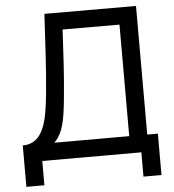

<svg xmlns="http://www.w3.org/2000/svg" viewBox="-57 -772 856 945"><g transform="rotate(-5 371.0 -300.0)"><path d="M35 -84.5V120H124V0H613.5V120H702.5V-84.5H650V-720L197.5 -720.5C188.5 -565.5 184 -454.5 171 -325C158.5 -202 140.5 -84.5 35 -84.5ZM191 -84.5C236 -129.5 246.5 -190.5 257.5 -303C269.5 -423.5 273.5 -520 280 -636L561 -635.5V-84.5Z"/></g></svg>

Font: Eudonet Medium
Style: Regular
Weight: 500
Designer: Mikhail Sharanda
Foundry: Mikhail Sharanda
Version: Version 4.503;Glyphs 3.1.2 (3151)